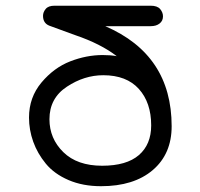

<svg xmlns="http://www.w3.org/2000/svg" viewBox="-20 -642 698 669"><path d="M151.4 -552.7Q129.9 -561.5 129.9 -586.9Q129.9 -599.6 139.2 -610.8Q148.4 -622.1 169.9 -622.1H504.9Q528.3 -622.1 538.1 -610.4Q547.9 -598.6 547.9 -585Q547.9 -569.3 536.1 -560.1Q524.4 -550.8 504.9 -550.8H346.7Q578.1 -451.2 578.1 -202.1Q578.1 -105.5 512.2 -49.3Q446.3 6.8 332 6.8Q268.6 6.8 218.8 -14.6Q168.9 -36.1 139.6 -71.8Q110.4 -107.4 95.7 -148.4Q81.1 -189.5 81.1 -232.4Q81.1 -302.7 124.5 -354.5Q168 -406.2 224.6 -428.2Q281.2 -450.2 337.9 -450.2Q366.2 -450.2 386.7 -446.3Q331.1 -489.3 242.2 -519.5ZM335.9 -64.5Q420.9 -64.5 463.9 -101.6Q506.8 -138.7 506.8 -205.1Q506.8 -284.2 463.9 -332Q420.9 -379.9 339.8 -379.9Q273.4 -379.9 212.9 -339.8Q152.3 -299.8 152.3 -226.6Q152.3 -159.2 200.7 -111.8Q249 -64.5 335.9 -64.5Z"/></svg>

Font: Jura
Style: DemiBold
Weight: 600
Version: Version 2.4